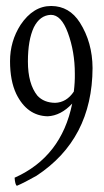

<svg xmlns="http://www.w3.org/2000/svg" viewBox="-20 -638 344 635"><path d="M103.5 -321.8Q125 -298.3 162.6 -297.9Q200.2 -299.3 224.1 -335Q228 -365.7 227.5 -394.5Q227.5 -466.8 204.6 -529.3Q182.6 -589.4 147.9 -588.9Q111.8 -587.4 91.8 -547.4Q72.3 -505.4 72.3 -434.6Q72.3 -360.8 103.5 -321.8ZM218.8 -295.4Q181.2 -255.4 137.7 -253.4Q69.3 -254.9 33.7 -327.6Q13.2 -371.1 13.2 -435.5Q13.2 -501.5 47.9 -555.7Q89.8 -618.2 148.9 -618.2Q149.4 -618.2 149.9 -618.2Q209.5 -617.7 244.1 -563.5Q285.6 -498 286.1 -413.1Q285.2 -177.7 100.6 -56.6Q60.1 -33.7 35.6 -23.4Q29.8 -27.8 28.3 -50.3Q183.1 -119.1 218.8 -295.4Z"/></svg>

Font: AMoshref-Thulth
Style: Regular
Weight: 400
Designer: Ali Moshref
Foundry: Ali Moshref
Version: Version 0.1